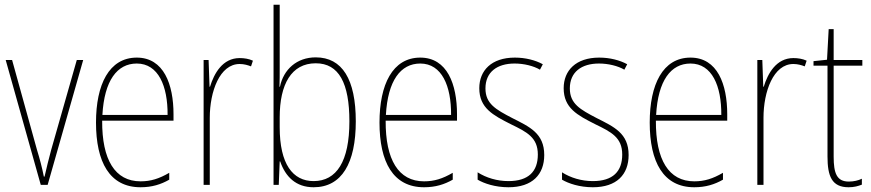

<svg xmlns="http://www.w3.org/2000/svg" viewBox="-20 -780 3676 810"><path d="M152 0H181L331 -527H304L196 -148C185 -108 177 -74 168 -35H165C157 -75 148 -109 136 -148L31 -527H4Z M557 -537C440 -537 385 -423 385 -263C385 -97 442 10 573 10C621 10 659 -2 694 -22V-51C651 -26 616 -15 573 -15C465 -15 410 -106 411 -271H712V-298C712 -424 671 -537 557 -537ZM557 -512C648 -512 688 -417 687 -295H412C420 -440 474 -512 557 -512Z M991 -535C919 -535 883 -470 866 -414H864L860 -527H839V0H865V-283C865 -394 907 -510 991 -510C1010 -510 1026 -505 1039 -500L1047 -524C1030 -532 1010 -535 991 -535Z M1160 -494V-760H1134V0H1156L1160 -99H1162C1184 -35 1228 10 1303 10C1422 10 1481 -92 1481 -268C1481 -445 1424 -538 1312 -538C1232 -538 1176 -487 1161 -414H1159C1160 -436 1160 -469 1160 -494ZM1312 -513C1410 -513 1454 -429 1454 -268C1454 -99 1400 -16 1303 -16C1215 -16 1160 -88 1160 -243V-285C1160 -424 1209 -513 1312 -513Z M1753 -537C1636 -537 1581 -423 1581 -263C1581 -97 1638 10 1769 10C1817 10 1855 -2 1890 -22V-51C1847 -26 1812 -15 1769 -15C1661 -15 1606 -106 1607 -271H1908V-298C1908 -424 1867 -537 1753 -537ZM1753 -512C1844 -512 1884 -417 1883 -295H1608C1616 -440 1670 -512 1753 -512Z M2276 -126C2276 -218 2214 -245 2141 -282C2072 -318 2028 -342 2028 -407C2028 -476 2077 -512 2151 -512C2190 -512 2231 -502 2258 -486L2270 -509C2239 -526 2197 -537 2152 -537C2053 -537 2002 -482 2002 -408C2002 -324 2060 -294 2135 -256C2203 -223 2249 -200 2249 -128C2249 -57 2210 -16 2125 -16C2077 -16 2031 -30 1995 -53V-22C2022 -6 2069 10 2125 10C2226 10 2276 -44 2276 -126Z M2632 -126C2632 -218 2570 -245 2497 -282C2428 -318 2384 -342 2384 -407C2384 -476 2433 -512 2507 -512C2546 -512 2587 -502 2614 -486L2626 -509C2595 -526 2553 -537 2508 -537C2409 -537 2358 -482 2358 -408C2358 -324 2416 -294 2491 -256C2559 -223 2605 -200 2605 -128C2605 -57 2566 -16 2481 -16C2433 -16 2387 -30 2351 -53V-22C2378 -6 2425 10 2481 10C2582 10 2632 -44 2632 -126Z M2893 -537C2776 -537 2721 -423 2721 -263C2721 -97 2778 10 2909 10C2957 10 2995 -2 3030 -22V-51C2987 -26 2952 -15 2909 -15C2801 -15 2746 -106 2747 -271H3048V-298C3048 -424 3007 -537 2893 -537ZM2893 -512C2984 -512 3024 -417 3023 -295H2748C2756 -440 2810 -512 2893 -512Z M3327 -535C3255 -535 3219 -470 3202 -414H3200L3196 -527H3175V0H3201V-283C3201 -394 3243 -510 3327 -510C3346 -510 3362 -505 3375 -500L3383 -524C3366 -532 3346 -535 3327 -535Z M3561 -14C3510 -14 3497 -49 3497 -119V-503H3618V-527H3497V-657H3476L3469 -528L3412 -522V-503H3471V-120C3471 -37 3489 10 3560 10C3584 10 3600 5 3616 -1V-26C3602 -19 3582 -14 3561 -14Z"/></svg>

Font: Noto Sans Gujarati UI Condensed Thin
Style: Regular
Weight: 100
Width: 3
Designer: Jelle Bosma - Monotype Design Team, Universal Thirst
Foundry: Monotype Imaging Inc.
Version: Version 2.106